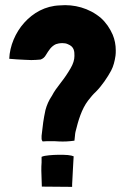

<svg xmlns="http://www.w3.org/2000/svg" viewBox="-20 -728 491 748"><path d="M146 -177C157 -178 168 -178 178 -178C188 -178 199 -178 209 -177C229 -176 249 -177 270 -180C272 -192 272 -206 274 -214C285 -259 298 -303 323 -336C333 -349 343 -361 353 -370C377 -394 399 -427 413 -453C422 -470 427 -490 430 -511C431 -518 431 -525 431 -532C431 -553 427 -574 419 -593C408 -618 393 -640 373 -658C327 -697 268 -712 213 -707C156 -705 109 -678 74 -639C40 -601 18 -549 16 -499C36 -497 56 -496 77 -495C85 -495 94 -494 102 -494C114 -494 126 -495 138 -496C147 -499 154 -505 159 -514C164 -523 170 -531 176 -539C182 -546 189 -552 198 -556C203 -558 213 -560 223 -560C230 -560 238 -559 244 -556C270 -546 270 -527 270 -510C270 -495 265 -479 255 -462C244 -443 232 -425 217 -406C202 -387 190 -370 183 -356C170 -337 162 -318 157 -299C149 -261 147 -244 142 -199V-188C142 -183 144 -180 146 -177ZM261 -1V-2C261 -7 261 -15 262 -28C263 -41 263 -54 264 -67C265 -80 265 -92 266 -103C267 -113 267 -118 267 -119C262 -121 255 -123 244 -124C233 -125 221 -125 208 -125C195 -125 183 -124 171 -123C158 -122 149 -120 142 -117V-95C141 -85 141 -74 141 -63L143 -1L261 0Z"/></svg>

Font: Londrina Solid CC
Style: CC
Weight: 400
Designer: Marcelo Magalhaes
Foundry: Tipos Pereira
Version: Version 1.003;FEAKit 1.0